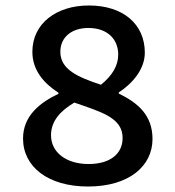

<svg xmlns="http://www.w3.org/2000/svg" viewBox="-20 -668 639 700"><path d="M166 -175C166 -228 202 -265 251 -294C352 -259 427 -238 427 -165C427 -106 380 -70 303 -70C222 -70 166 -112 166 -175ZM348 -359C263 -387 200 -415 200 -479C200 -534 243 -566 302 -566C372 -566 411 -525 411 -469C411 -429 390 -393 348 -359ZM64 -163C64 -60 155 12 301 12C451 12 536 -63 536 -161C536 -249 482 -293 413 -327V-331C465 -365 508 -417 508 -476C508 -579 430 -648 304 -648C185 -648 98 -582 98 -479C98 -412 140 -364 193 -330V-326C126 -294 64 -246 64 -163Z"/></svg>

Font: Source Code Pro Semibold
Style: Regular
Weight: 600
Monospace: yes
Designer: Paul D. Hunt
Foundry: Adobe Systems Incorporated
Version: Version 1.017;PS 1.000;hotconv 1.0.70;makeotf.lib2.5.5900